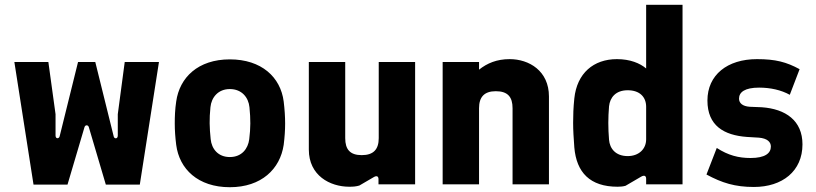

<svg xmlns="http://www.w3.org/2000/svg" viewBox="-20 -770 3407 802"><path d="M120 1H262L333 -239C336 -249 348 -249 351 -239L422 1H564L644 -511H501L472 -293V-204C472 -188 457 -190 455 -200L378 -511H306L229 -200C226 -190 212 -189 212 -204V-293L182 -511H40Z M940 12C1072 12 1150 -64 1165 -165C1169 -197 1171 -226 1171 -254C1171 -283 1169 -313 1165 -346C1152 -448 1072 -522 940 -522C807 -522 730 -446 716 -346C711 -313 710 -283 710 -254C710 -226 712 -197 716 -165C729 -64 807 12 940 12ZM940 -114C891 -114 864 -148 860 -189C855 -236 854 -273 859 -322C863 -363 891 -398 940 -398C990 -398 1018 -363 1022 -322C1027 -272 1027 -236 1021 -188C1016 -149 990 -114 940 -114Z M1439 10C1455 10 1468 9 1481 5L1541 -30C1554 -38 1561 -33 1561 -22V0H1714V-511H1562V-193C1562 -146 1540 -122 1491 -122C1442 -122 1422 -146 1422 -193V-511H1270V-145C1270 -37 1358 10 1439 10Z M1829 0H1981V-318C1981 -365 2003 -389 2051 -389C2101 -389 2121 -365 2121 -318V0H2273V-367C2273 -474 2190 -523 2109 -523C2055 -523 2015 -506 1981 -479V-511H1829Z M2560 10C2571 10 2583 9 2593 6L2658 -32C2672 -40 2679 -35 2679 -23V0H2831V-750H2679V-484C2653 -506 2612 -523 2557 -523C2459 -523 2390 -464 2379 -359C2375 -320 2374 -290 2374 -257C2374 -226 2376 -195 2379 -154C2388 -50 2444 10 2560 10ZM2602 -118C2551 -118 2527 -150 2524 -186C2520 -235 2520 -278 2524 -326C2528 -363 2552 -393 2602 -393C2652 -393 2679 -365 2679 -324V-188C2679 -148 2649 -118 2602 -118Z M3129 11C3248 11 3332 -55 3332 -167C3332 -266 3262 -315 3162 -322L3112 -324C3082 -326 3067 -339 3067 -358C3067 -385 3091 -404 3151 -404C3198 -404 3243 -394 3279 -374L3320 -481C3265 -511 3219 -523 3142 -523C3018 -523 2935 -457 2935 -350C2935 -245 3004 -205 3100 -198L3150 -195C3185 -192 3200 -177 3200 -158C3200 -130 3176 -110 3115 -110C3065 -110 3022 -121 2974 -152L2931 -41C2996 -6 3050 11 3129 11Z"/></svg>

Font: Finlandica
Style: Bold
Weight: 700
Designer: Niklas Ekholm, Juho Hiilivirta, Jaakko Suomalainen
Foundry: Helsinki Type Studio
Version: Version 2.000;Glyphs 3.2 (3202)